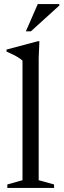

<svg xmlns="http://www.w3.org/2000/svg" viewBox="-20 -923 312 943"><path d="M170 -38 245.5 -17V0H16V-17L90.5 -38V-625Q84 -631.5 73.2 -638.5Q62.5 -645.5 47 -653.5Q31.5 -661.5 12 -670V-679.5L166 -720.5H173.5L170 -638ZM107 -769 165.5 -903H271.5V-896L131.5 -769Z"/></svg>

Font: Newsreader 36pt
Style: Regular
Weight: 400
Designer: Hugues Gentile
Foundry: Production Type
Version: Version 1.003